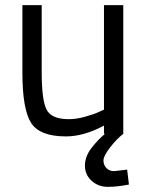

<svg xmlns="http://www.w3.org/2000/svg" viewBox="-20 -520 571 746"><path d="M384 -500H459V0Q434 19 408 52.5Q382 86 382 103.5Q382 121 393.5 133Q405 145 423 145L474 139L481 197Q436 206 399 206Q362 206 336 182.5Q310 159 310 123.5Q310 88 335.5 55Q361 22 388 0H384V-32Q306 10 236 10Q134 10 100.5 -43Q67 -96 67 -239V-500H142V-240Q142 -131 161 -94Q180 -57 247 -57Q277 -57 311 -66.5Q345 -76 364 -85L384 -94Z"/></svg>

Font: Titillium Web[RUS by Daymarius]
Style: Regular
Weight: 400
Designer: Cyrillization by Daymarius
Foundry: Cyrillization by Daymarius
Version: Version 1.002 September 11, 2018